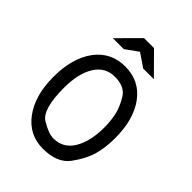

<svg xmlns="http://www.w3.org/2000/svg" viewBox="-181 -674 771 771"><g transform="rotate(45 204.0 -289.0)"><path d="M378.9 -223.1Q378.9 -170.4 366.9 -127.4Q355 -84.5 319.8 -36.4Q284.7 11.7 204.1 11.7Q124 11.7 76.7 -53Q29.3 -117.7 29.3 -221.7Q29.3 -329.6 76.4 -392.8Q123.5 -456.1 204.1 -456.1Q285.2 -456.1 332 -393.1Q378.9 -330.1 378.9 -223.1ZM317.9 -222.7Q317.9 -261.7 310.5 -293.9Q303.2 -326.2 281.5 -361.8Q259.8 -397.5 204.1 -397.5Q149.4 -397.5 119.9 -350.1Q90.3 -302.7 90.3 -221.7Q90.3 -99.6 133.3 -73.5Q176.3 -47.4 204.1 -47.4Q259.3 -47.4 288.6 -95.7Q317.9 -144 317.9 -222.7ZM321.3 -501H260.7L204.1 -539.6L150.4 -501H88.4L176.8 -589.8H233.4Z"/></g></svg>

Font: Meera
Style: Regular
Weight: 400
Designer: Hussain KH and Suresh P for Swathanthra Malayalam Computing (SMC)
Version: Version 7.0.0+20221109